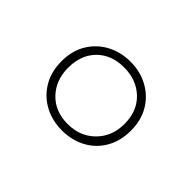

<svg xmlns="http://www.w3.org/2000/svg" viewBox="-66 -862 559 559"><g transform="rotate(45 214.0 -582.5)"><path d="M214 -441Q174 -441 141.5 -458.5Q109 -476 90 -508Q71 -540 71 -583Q71 -626 90 -657.5Q109 -689 141.5 -706.5Q174 -724 214 -724Q255 -724 287.5 -706Q320 -688 338.5 -656.5Q357 -625 357 -583Q357 -540 338.5 -508Q320 -476 287.5 -458.5Q255 -441 214 -441ZM213 -466Q264 -466 297 -499Q330 -532 330 -583Q330 -636 297 -667.5Q264 -699 213 -699Q161 -699 129.5 -667.5Q98 -636 98 -583Q98 -532 129.5 -499Q161 -466 213 -466Z"/></g></svg>

Font: Noto Sans Symbols Thin
Style: Regular
Weight: 250
Version: Version 2.002